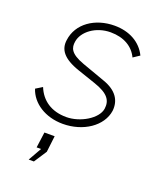

<svg xmlns="http://www.w3.org/2000/svg" viewBox="-140 -615 785 935"><g transform="rotate(20 253.0 -148.0)"><path d="M217 10C322 10 412 -50 424 -133C430 -189 401 -232 333 -256L213 -299C138 -326 132 -355 137 -387C145 -441 208 -489 285 -489C354 -489 403 -459 426 -410L459 -432C430 -492 369 -526 292 -526C191 -526 107 -469 96 -380C89 -331 114 -291 203 -261L294 -230C372 -204 390 -172 384 -129C376 -76 294 -27 222 -27C144 -27 91 -64 66 -126L32 -105C54 -37 126 10 217 10ZM121 230H148L191 164L201 80H148L137 161H160Z"/></g></svg>

Font: United Sans Thin
Style: Italic
Weight: 100
Italic angle: -8°
Designer: Pablo Impallari, Rodrigo Fuenzalida (Modified by Dan O. Williams)
Version: Version 1.000;PS 001.000;hotconv 1.0.88;makeotf.lib2.5.64775